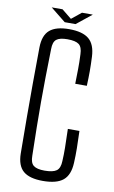

<svg xmlns="http://www.w3.org/2000/svg" viewBox="-99 -953 603 1012"><g transform="rotate(10 202.5 -447.5)"><path d="M205 7Q134 7 100.5 -21.5Q67 -50 66 -115Q65 -220 64.5 -310Q64 -400 64.5 -489.5Q65 -579 66 -683Q67 -748 100.5 -776.5Q134 -805 204 -805Q276 -805 310 -776.5Q344 -748 347 -683Q349 -640 349 -605Q349 -570 347 -527H285Q286 -571 286.5 -606Q287 -641 285 -685Q284 -723 266 -737Q248 -751 204 -751Q163 -751 145.5 -737Q128 -723 128 -685Q126 -600 125 -531.5Q124 -463 124 -399.5Q124 -336 125 -267.5Q126 -199 128 -114Q128 -76 146 -62Q164 -48 205 -48Q250 -48 269 -62Q288 -76 289 -114Q291 -148 290.5 -185.5Q290 -223 288 -286H350Q352 -231 352.5 -193Q353 -155 351 -115Q348 -50 313.5 -21.5Q279 7 205 7ZM93 -902H151L203 -860L255 -902H313L232 -837H174Z"/></g></svg>

Font: Big Shoulders Text Light
Style: Regular
Weight: 300
Designer: Patric King
Foundry: XO Type Co
Version: Version 1.000; ttfautohint (v1.8.2)